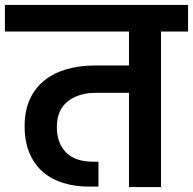

<svg xmlns="http://www.w3.org/2000/svg" viewBox="-41 -760 784 780"><path d="M-21 -740H723V-632H613V0H483V-383H350Q278 -383 234 -348Q190 -313 190 -244Q190 -179 227 -141Q264 -103 339 -103H359V-2H319Q264 -2 216.5 -16.5Q169 -31 134 -61Q99 -91 79 -137.5Q59 -184 59 -247Q59 -312 81 -358.5Q103 -405 141.5 -435Q180 -465 232 -479.5Q284 -494 344 -494H483V-632H-21Z"/></svg>

Font: Poppins SemiBold
Style: Regular
Weight: 600
Designer: Ninad Kale (Devanagari), Jonny Pinhorn (Latin)
Foundry: Indian Type Foundry
Version: Version 3.002 2017